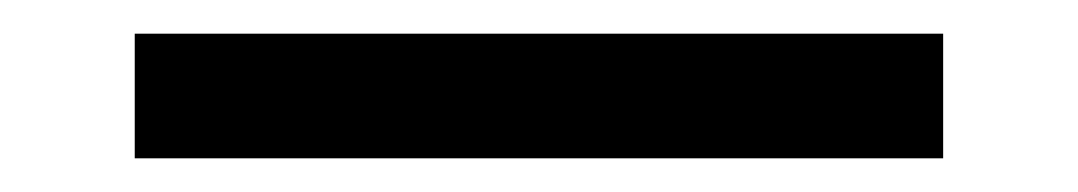

<svg xmlns="http://www.w3.org/2000/svg" viewBox="-20 75 640 114"><path d="M60 169V95H540V169Z"/></svg>

Font: IBM Plox Mono
Style: Regular
Weight: 400
Monospace: yes
Designer: Mike Abbink, Paul van der Laan, Pieter van Rosmalen
Foundry: Bold Monday
Version: Version 2.1